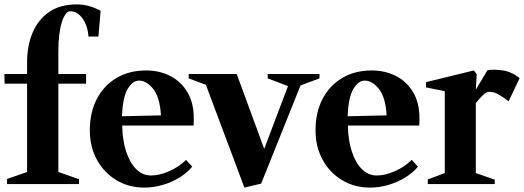

<svg xmlns="http://www.w3.org/2000/svg" viewBox="-20 -836 2382 872"><path d="M12 0V-23L103 -55V-456H1L0 -500H103V-552Q103 -628 128 -687.5Q153 -747 203 -781.5Q253 -816 328 -816Q357 -816 384 -808.5Q411 -801 437 -787L427 -670H382Q378 -720 354.5 -752.5Q331 -785 299 -785Q277 -785 261 -735.5Q245 -686 245 -602V-500H371V-456H245V-55L339 -22V0Z M636 16Q565 16 509 -17.5Q453 -51 420.5 -110Q388 -169 388 -244Q388 -325 419.5 -386Q451 -447 508.5 -481.5Q566 -516 644 -516Q703 -516 752 -491.5Q801 -467 830.5 -418.5Q860 -370 860 -299Q860 -292 860 -283Q860 -274 859 -266H535Q536 -199 553 -147.5Q570 -96 599 -67.5Q628 -39 666 -39Q704 -39 748.5 -58.5Q793 -78 825 -110L853 -79Q830 -51 795 -29.5Q760 -8 718.5 4Q677 16 636 16ZM612 -470Q582 -470 559.5 -431.5Q537 -393 534 -308L711 -312Q706 -395 675.5 -432.5Q645 -470 612 -470Z M1090 16 915 -451 837 -480V-500H1055L1180 -160L1288 -445L1196 -480V-500H1431V-480L1345 -448L1166 -2Z M1661 16Q1590 16 1534 -17.5Q1478 -51 1445.5 -110Q1413 -169 1413 -244Q1413 -325 1444.5 -386Q1476 -447 1533.5 -481.5Q1591 -516 1669 -516Q1728 -516 1777 -491.5Q1826 -467 1855.5 -418.5Q1885 -370 1885 -299Q1885 -292 1885 -283Q1885 -274 1884 -266H1560Q1561 -199 1578 -147.5Q1595 -96 1624 -67.5Q1653 -39 1691 -39Q1729 -39 1773.5 -58.5Q1818 -78 1850 -110L1878 -79Q1855 -51 1820 -29.5Q1785 -8 1743.5 4Q1702 16 1661 16ZM1637 -470Q1607 -470 1584.5 -431.5Q1562 -393 1559 -308L1736 -312Q1731 -395 1700.5 -432.5Q1670 -470 1637 -470Z M1923 0V-21L2000 -50V-422L1915 -439V-463L2132 -516L2145 -499L2141 -429L2194 -517Q2219 -522 2261 -516.5Q2303 -511 2340 -481L2290 -376Q2265 -395 2244.5 -407Q2224 -419 2202 -419Q2190 -419 2175 -405.5Q2160 -392 2143 -370Q2142 -369 2141 -368V-50L2227 -20V0Z"/></svg>

Font: Wittgenstein
Style: Bold
Weight: 700
Designer: Jörg Drees
Foundry: Jörg Drees
Version: Version 1.303; ttfautohint (v1.8.4.7-5d5b)